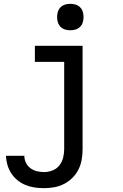

<svg xmlns="http://www.w3.org/2000/svg" viewBox="-20 -769 640 1002"><path d="M210 213Q185 213 161 209.5Q137 206 114.5 197Q92 188 72.5 172.5Q53 157 39.5 136.5Q26 116 19 92.5Q12 69 11 44H107Q107 63 115.5 80.5Q124 98 139 109Q154 120 172.5 124.5Q191 129 210 129Q232 129 254 120.5Q276 112 290 94Q304 76 309.5 53.5Q315 31 315 9V-446H162V-530H411V9Q411 36 406.5 63Q402 90 390 114.5Q378 139 358.5 158.5Q339 178 315 190.5Q291 203 264 208Q237 213 210 213ZM347 -611Q333 -611 319.5 -615Q306 -619 296 -629Q286 -639 282 -652.5Q278 -666 278 -680Q278 -694 282 -707.5Q286 -721 296 -731Q306 -741 319.5 -745Q333 -749 347 -749Q361 -749 374.5 -745Q388 -741 398 -731Q408 -721 412 -707.5Q416 -694 416 -680Q416 -666 412 -652.5Q408 -639 398 -629Q388 -619 374.5 -615Q361 -611 347 -611Z"/></svg>

Font: Iosevka Curly Slab MdEx
Style: Regular
Weight: 500
Width: 7
Monospace: yes
Designer: Belleve Invis
Foundry: Belleve Invis
Version: Version 11.1.0; ttfautohint (v1.8.3)